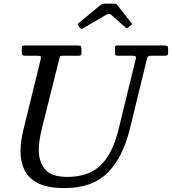

<svg xmlns="http://www.w3.org/2000/svg" viewBox="-20 -994 922 1030"><path d="M408 -845 400.5 -857Q396 -862.5 396.8 -864.5Q397.5 -866.5 404 -872L518 -966Q528.5 -974.5 546 -974.5H588.5Q598.5 -974.5 602.5 -972.5Q606.5 -970.5 610 -966L685.5 -870Q688.5 -866.5 688.5 -865Q688.5 -863.5 683.5 -859.5L669 -847.5Q662.5 -842 660.5 -842.2Q658.5 -842.5 653 -847L576 -915Q565 -924.5 551 -915.5L425.5 -842Q415.5 -835.5 408 -845ZM298 -678 206 -310Q198 -278 193 -247.5Q188 -217 188 -190Q188 -126.5 221.5 -85.8Q255 -45 341 -45Q456.5 -45 520.5 -108Q584.5 -171 616 -300L707.5 -675Q710.5 -687 708.2 -691Q706 -695 689.5 -695H612.5Q601.5 -695 599.2 -699Q597 -703 597 -714V-735Q597 -742.5 598.5 -746.2Q600 -750 607.5 -750H857.5Q871 -750 876.5 -747.2Q882 -744.5 882 -730V-712Q882 -701 878 -698Q874 -695 863.5 -695H794.5Q777.5 -695 774.2 -691.8Q771 -688.5 767.5 -675L676 -300Q638.5 -148 556.5 -66.5Q474.5 15 326 15Q237.5 15 186 -10.2Q134.5 -35.5 112.2 -80Q90 -124.5 90 -182Q90 -210 94.2 -239.5Q98.5 -269 106 -300L197.5 -673Q201 -686 199 -690.5Q197 -695 180.5 -695H115.5Q103 -695 100 -699.2Q97 -703.5 97 -715V-734Q97 -745 100.8 -747.5Q104.5 -750 115.5 -750H397.5Q410.5 -750 413.8 -746.2Q417 -742.5 417 -729V-710Q417 -701 414 -698Q411 -695 401.5 -695H317.5Q304.5 -695 302.5 -691.5Q300.5 -688 298 -678Z"/></svg>

Font: Besley*
Style: Italic
Weight: 400
Italic angle: -13°
Designer: Owen Earl
Foundry: indestructible type*
Version: Version 2.000; ttfautohint (v1.8.3)